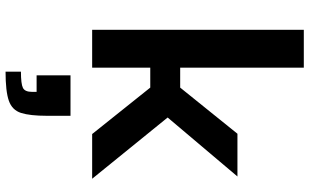

<svg xmlns="http://www.w3.org/2000/svg" viewBox="-226 -556 1087 674"><g transform="rotate(90 317.0 -219.5)"><path d="M85 0V-743H218V-309H288L450 -510H600L393 -265L608 0H451L288 -204H218V0ZM232 304V250Q275 250 289 243Q303 236 303 211V195H245V76H387V159Q387 218 377 249.5Q367 281 334 292.5Q301 304 232 304Z"/></g></svg>

Font: Saira Expanded SemiBold
Style: Regular
Weight: 600
Width: 7
Designer: Hector Gatti with collaboration of the Omnibus-Type team
Foundry: Omnibus-Type
Version: Version 1.100; ttfautohint (v1.8.3)